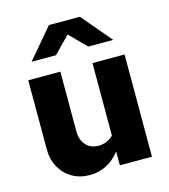

<svg xmlns="http://www.w3.org/2000/svg" viewBox="-112 -839 825 936"><g transform="rotate(-15 300.0 -371.0)"><path d="M226 8Q176 8 137.5 -14.5Q99 -37 77 -76.5Q55 -116 55 -168V-516H217V-215Q217 -172 240.5 -145.5Q264 -119 303 -119Q348 -119 379 -150V-516H541V0H379V-70Q319 8 226 8ZM94 -599 222 -750H378L506 -599H380L298 -682L217 -599Z"/></g></svg>

Font: Red Hat Mono
Style: Bold
Weight: 700
Monospace: yes
Designer: Pentagram, MCKL
Foundry: Pentagram, MCKL
Version: Version 1.023; ttfautohint (v1.8.3)